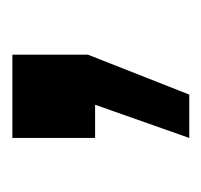

<svg xmlns="http://www.w3.org/2000/svg" viewBox="-28 -150 333 318"><g transform="rotate(-90 139.0 9.5)"><path d="M70 156 125 0H70V-137H208V-12L141.8 156Z"/></g></svg>

Font: Archivo VF Beta
Style: Regular
Weight: 400
Designer: Hector Gatti
Foundry: Omnibus-Type
Version: Version 1.002